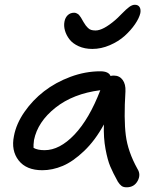

<svg xmlns="http://www.w3.org/2000/svg" viewBox="-20 -756 670 813"><path d="M371.1 -548.8Q338.4 -548.8 313 -560.3Q287.6 -571.8 274.2 -589.4Q260.7 -606.9 255.1 -626.5Q249.5 -646 252.9 -664.1Q255.9 -681.2 266.8 -691.7Q277.8 -702.1 293.9 -702.1Q298.8 -702.1 303.2 -700.2Q307.6 -698.2 310.5 -696.3Q313.5 -694.3 317.4 -689Q321.3 -683.6 323 -681.2Q324.7 -678.7 328.6 -671.4Q332.5 -664.1 334 -662.1Q340.8 -651.4 343.3 -647.9Q345.7 -644.5 352.3 -637.9Q358.9 -631.3 366.5 -629.2Q374 -627 384.8 -627Q416.5 -627 467.8 -670.9Q476.1 -677.7 495.4 -697.5Q514.6 -717.3 527.3 -726.6Q540 -735.8 550.8 -735.8Q564.9 -735.8 571 -726.1Q577.1 -716.3 574.2 -700.2Q569.3 -679.2 551.8 -653.6Q534.2 -627.9 508.1 -604.2Q481.9 -580.6 445.1 -564.7Q408.2 -548.8 371.1 -548.8ZM159.2 -35.2Q91.3 -35.2 58.8 -76.9Q26.4 -118.7 39.1 -180.2Q48.8 -231.9 83.3 -281.7Q117.7 -331.5 166.5 -369.4Q215.3 -407.2 278.3 -430.7Q341.3 -454.1 404.8 -454.1Q439.9 -454.1 448.2 -434.1Q453.1 -436 461.9 -436Q485.8 -436 499.3 -417.7Q512.7 -399.4 511.2 -369.1Q503.9 -252.4 512.7 -183.1Q521.5 -113.8 562 -41Q577.6 -16.6 562.7 10.3Q547.9 37.1 516.1 37.1Q502.4 37.1 494.6 31.2Q486.8 25.4 479 13.2Q458 -24.9 446.8 -51.5Q435.5 -78.1 426.8 -125Q418 -171.9 419.9 -229Q383.3 -161.6 336.2 -116.7Q289.1 -71.8 245.6 -53.5Q202.1 -35.2 159.2 -35.2ZM124 -163.1Q121.1 -141.6 122.1 -129.9Q138.7 -120.1 168.9 -120.1Q232.4 -120.1 295.2 -186Q357.9 -252 404.8 -374Q289.6 -359.4 214.6 -299.8Q139.6 -240.2 124 -163.1Z"/></svg>

Font: Shantell Sans Irregular
Style: Italic
Weight: 400
Italic angle: -11.31°
Designer: Stephen Nixon, Anya Danilova, Shantell Martin
Foundry: Arrow Type
Version: Version 1.006;[9816181b4]